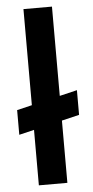

<svg xmlns="http://www.w3.org/2000/svg" viewBox="-55 -818 413 852"><g transform="rotate(-5 151.0 -392.5)"><path d="M288 -406V-296L16 -231V-341ZM83 -785H210V0H83Z"/></g></svg>

Font: Reem Kufi Fun SemiBold
Style: Regular
Weight: 600
Designer: Khaled Hosny
Version: Version 1.005